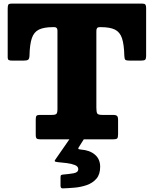

<svg xmlns="http://www.w3.org/2000/svg" viewBox="-20 -770 850 1061"><path d="M177.5 -25.5V-110Q177.5 -125 181.8 -130Q186 -135 200.5 -135H266.5Q286.5 -135 292 -141.2Q297.5 -147.5 297.5 -167.5V-601Q297.5 -620 280.5 -620H272.5Q223 -620 195.2 -606.5Q167.5 -593 156 -559.2Q144.5 -525.5 143 -463.5Q142.5 -445.5 135.8 -440.2Q129 -435 109.5 -435H49Q34.5 -435 28.5 -438Q22.5 -441 22.5 -455.5V-721Q22.5 -737 25.5 -743.5Q28.5 -750 44.5 -750H767.5Q779.5 -750 783.5 -744.5Q787.5 -739 787.5 -726V-463.5Q787.5 -444.5 782 -439.8Q776.5 -435 756.5 -435H697.5Q678 -435 672.8 -439.5Q667.5 -444 667 -462.5Q665.5 -525 654 -559Q642.5 -593 615 -606.5Q587.5 -620 537.5 -620H531.5Q520.5 -620 516.5 -614.8Q512.5 -609.5 512.5 -598.5V-175Q512.5 -151.5 517.2 -143.2Q522 -135 545.5 -135H604Q621.5 -135 627 -129.2Q632.5 -123.5 632.5 -107.5V-27.5Q632.5 -9.5 627.2 -4.8Q622 0 604.5 0H204.5Q189 0 183.2 -4.2Q177.5 -8.5 177.5 -25.5ZM314.5 256.5V208Q314.5 199.5 318.5 197.2Q322.5 195 330 194.5Q360.5 192 386.5 187.5Q412.5 183 412.5 164.5Q412.5 149.5 393.8 142Q375 134.5 348.5 131.2Q322 128 299.5 126Q285 124.5 283 121.2Q281 118 286 111.5L366.5 -4.5Q370 -9.5 379.5 -9.5H428.5Q440 -9.5 443.2 -7.5Q446.5 -5.5 442.5 0.5L418 39.5Q411.5 48 412.8 51.8Q414 55.5 427.5 56.5Q476 60 504.8 84.8Q533.5 109.5 533.5 151.5Q533.5 193.5 512.8 217.5Q492 241.5 459.5 252.8Q427 264 391.8 267Q356.5 270 327 271Q314.5 271.5 314.5 256.5Z"/></svg>

Font: Besley* Fatface
Style: Regular
Weight: 900
Designer: Owen Earl
Foundry: indestructible type*
Version: Version 3.000; ttfautohint (v1.8.3)